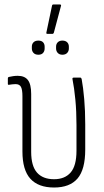

<svg xmlns="http://www.w3.org/2000/svg" viewBox="-20 -828 464 856"><path d="M221 8Q151 8 115.5 -31Q80 -70 80 -153V-399Q80 -428 73.5 -440.5Q67 -453 49 -453Q42 -453 34.5 -452Q27 -451 20 -450Q15 -449 15 -454V-478Q15 -484 20 -485Q28 -487 38.5 -488.5Q49 -490 59 -490Q90 -490 104.5 -471Q119 -452 119 -409V-151Q119 -88 145 -58.5Q171 -29 221 -29Q269 -29 295 -59Q321 -89 321 -156V-271Q321 -331 316 -383.5Q311 -436 303 -476Q302 -482 309 -482H338Q342 -482 344 -476Q351 -438 355.5 -386Q360 -334 360 -274V-161Q360 -72 325.5 -32Q291 8 221 8ZM191 -677Q185 -677 187 -684L212 -803Q213 -808 218 -808H247Q250 -808 251.5 -806.5Q253 -805 252 -802L220 -682Q218 -677 214 -677ZM151 -584Q137 -584 129.5 -592Q122 -600 122 -612V-620Q122 -632 129.5 -639.5Q137 -647 151 -647Q165 -647 172 -639.5Q179 -632 179 -620V-612Q179 -600 172 -592Q165 -584 151 -584ZM258 -584Q245 -584 237.5 -592Q230 -600 230 -612V-620Q230 -632 237.5 -639.5Q245 -647 258 -647Q272 -647 279.5 -639.5Q287 -632 287 -620V-612Q287 -600 279.5 -592Q272 -584 258 -584Z"/></svg>

Font: Sofia Sans Condensed ExtraLight
Style: Regular
Weight: 250
Version: Version 4.100